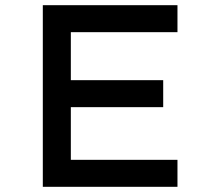

<svg xmlns="http://www.w3.org/2000/svg" viewBox="-20 -720 827 740"><path d="M145 0V-700H664V-596H253V-104H664V0ZM200 -307V-411H609V-307Z"/></svg>

Font: Lexend Giga
Style: Regular
Weight: 400
Designer: Bonnie Shaver-Troup, Thomas Jockin
Foundry: Lexend
Version: Version 1.007